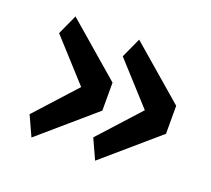

<svg xmlns="http://www.w3.org/2000/svg" viewBox="-82 -595 696 632"><g transform="rotate(20 266.0 -279.0)"><path d="M51 -137 180 -279 51 -421 83 -491 272 -328V-230L83 -67ZM274 -137 403 -279 274 -421 306 -491 495 -328V-230L306 -67Z"/></g></svg>

Font: IBM Plex Sans Arabic Medm
Style: Regular
Weight: 500
Designer: Mike Abbink, Paul van der Laan, Pieter van Rosmalen, Wael Morcos, Khajak Apelian
Foundry: Bold Monday
Version: Version 1.005